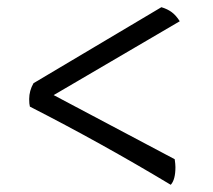

<svg xmlns="http://www.w3.org/2000/svg" viewBox="-20 -524 590 533"><path d="M63 -228Q61 -235 61 -249Q61 -272 73 -293L428 -504Q445 -499 457 -490Q469 -481 479 -465L129 -260L465 -82Q467 -68 467 -60Q467 -25 454 -11Q261 -127 63 -228Z"/></svg>

Font: Vollkorn SC SemiBold
Style: Regular
Weight: 600
Designer: Friedrich Althausen
Foundry: Friedrich Althausen
Version: Version 4.015